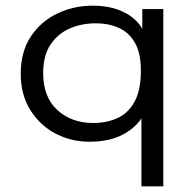

<svg xmlns="http://www.w3.org/2000/svg" viewBox="-20 -489 665 676"><path d="M478 167V-72Q451 -33 405 -11.5Q359 10 295 10Q230 10 175 -19Q120 -48 86.5 -102Q53 -156 53 -229Q53 -307 88.5 -360.5Q124 -414 182 -441.5Q240 -469 306 -469Q370 -469 415.5 -446.5Q461 -424 481 -387V-457H555V167ZM308 -56Q356 -56 394 -73.5Q432 -91 454 -131.5Q476 -172 476 -241Q476 -302 455 -338.5Q434 -375 398 -391Q362 -407 318 -407Q267 -407 225 -388.5Q183 -370 157.5 -331.5Q132 -293 132 -232Q132 -147 182 -101.5Q232 -56 308 -56Z"/></svg>

Font: Inconsolata Expanded
Style: Regular
Weight: 400
Width: 7
Monospace: yes
Designer: Raph Levien, Cyreal, Brenton Simpson
Foundry: Raph Levien, Cyreal, Google
Version: Version 3.100; ttfautohint (v1.8.4.7-5d5b)